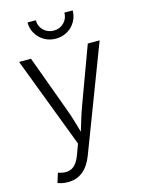

<svg xmlns="http://www.w3.org/2000/svg" viewBox="-140 -836 836 1124"><g transform="rotate(-15 278.0 -274.0)"><path d="M67.4 196.8 85.4 139.2 93.3 141.6Q136.7 155.3 168.7 138.9Q200.7 122.6 221.7 64L243.2 4.4L33.7 -545.9H106L231.9 -202.6Q245.6 -166 256.3 -129.6Q267.1 -93.3 277.3 -57.6Q288.1 -93.3 299.1 -129.6Q310.1 -166 323.7 -202.6L450.2 -545.9H522L279.8 88.9Q233.9 208 130.4 208Q110.4 208 93.8 204.6Q77.1 201.2 67.4 196.8ZM278.3 -621.6Q239.7 -621.6 208.7 -639.6Q177.7 -657.7 159.4 -688.2Q141.1 -718.8 141.1 -756.3H191.4Q191.4 -719.7 216.3 -695.1Q241.2 -670.4 278.3 -670.4Q314.9 -670.4 339.8 -695.1Q364.7 -719.7 364.7 -756.3H415Q415 -719.2 397 -688.5Q378.9 -657.7 347.7 -639.6Q316.4 -621.6 278.3 -621.6Z"/></g></svg>

Font: Inter Light
Style: Regular
Weight: 300
Designer: Rasmus Andersson
Foundry: rsms
Version: Version 4.000;git-a52131595